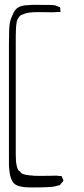

<svg xmlns="http://www.w3.org/2000/svg" viewBox="-20 -623 357 816"><path d="M202 171Q180 173 146.5 173.5Q113 174 90 173Q77 172 62.5 168.5Q48 165 38 155Q36 153 35 150.5Q34 148 32 146Q24 131 21.5 114Q19 97 18 80Q18 69 18 46Q18 23 18 -4Q18 -31 18 -54Q18 -77 18 -88V-439Q18 -462 19 -497Q20 -532 31 -554Q34 -562 38.5 -570.5Q43 -579 49 -585Q59 -594 72 -597.5Q85 -601 98 -601Q116 -603 134 -602.5Q152 -602 170 -602Q181 -602 193 -602Q205 -602 215 -600Q219 -599 222.5 -597Q226 -595 230 -594Q232 -593 233 -593Q234 -593 235 -591Q237 -590 236.5 -586.5Q236 -583 236 -581Q236 -580 237 -577Q238 -574 237 -573Q236 -572 232 -572Q228 -572 226 -572Q217 -571 207.5 -571Q198 -571 189 -571Q167 -571 145 -571.5Q123 -572 101 -569Q94 -568 88 -566Q82 -564 75 -561Q74 -560 71.5 -559.5Q69 -559 67 -557Q64 -555 60 -549.5Q56 -544 54 -540Q51 -533 50 -523.5Q49 -514 48 -506Q47 -489 47 -471Q47 -453 47 -436V3Q47 18 47 33.5Q47 49 48 64Q49 72 51 81.5Q53 91 57 99Q58 102 63 104Q65 106 67.5 109Q70 112 72 114Q79 118 88 119.5Q97 121 104 122Q127 125 151 124.5Q175 124 197 124Q206 124 214.5 123.5Q223 123 232 125Q234 125 237.5 125Q241 125 242 126Q245 129 245 134Q246 136 248 139.5Q250 143 249 145Q249 147 246.5 149.5Q244 152 242 154Q241 155 239 158Q237 161 235 163Q233 165 228 165Q222 167 216 168.5Q210 170 202 171Z"/></svg>

Font: Rubik Vinyl
Style: Regular
Weight: 400
Designer: Hubert and Fischer, NaN
Foundry: Hubert and Fischer, NaN
Version: Version 2.200